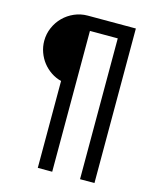

<svg xmlns="http://www.w3.org/2000/svg" viewBox="-130 -790 886 1080"><g transform="rotate(15 312.5 -250.0)"><path d="M195 200H279V-620H441V200H525V-700H245Q204 -700 167.5 -684Q131 -668 104 -641Q77 -614 61 -577.5Q45 -541 45 -500Q45 -466 56.5 -434Q68 -402 88 -376.5Q108 -351 135.5 -332.5Q163 -314 195 -306Z"/></g></svg>

Font: Golos Text VF
Style: Regular
Weight: 400
Designer: A.Korolkova, Vitaly Kuzmin
Foundry: ParaType Ltd
Version: Version 2.005